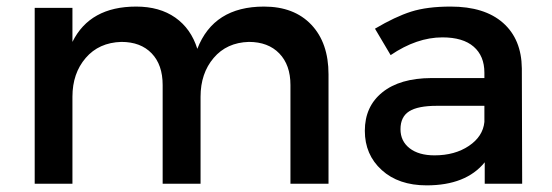

<svg xmlns="http://www.w3.org/2000/svg" viewBox="-20 -556 1669 581"><path d="M85 0V-532.2H199.2V-429.2Q252 -536.1 392.1 -536.1Q462.9 -536.1 510.5 -502.7Q558.1 -469.2 577.1 -408.2Q626.5 -536.1 778.8 -536.1Q870.1 -536.1 922.1 -481.2Q974.1 -426.3 974.1 -331.1V0H858.9V-298.8Q858.9 -359.4 825.2 -394.3Q791.5 -429.2 732.9 -429.2Q666 -427.2 626.5 -380.6Q586.9 -334 586.9 -263.2V0H472.2V-298.8Q472.2 -359.9 439 -394.5Q405.8 -429.2 347.2 -429.2Q279.3 -427.2 239.3 -380.6Q199.2 -334 199.2 -263.2V0Z M1084 -160.2Q1084 -233.9 1137 -276.6Q1189.9 -319.3 1285.2 -319.8H1445.8V-335.9Q1445.8 -386.7 1413.3 -414.8Q1380.9 -442.9 1318.8 -442.9Q1241.2 -442.9 1162.1 -389.2L1114.7 -469.2Q1175.8 -505.4 1224.1 -520.8Q1272.5 -536.1 1343.8 -536.1Q1446.3 -536.1 1502.2 -486.8Q1558.1 -437.5 1559.1 -349.1L1560.1 0H1446.8V-64.9Q1390.1 4.9 1271 4.9Q1186 4.9 1135 -41.5Q1084 -87.9 1084 -160.2ZM1191.9 -165Q1191.9 -128.9 1219.5 -107.4Q1247.1 -85.9 1294.9 -85.9Q1356.4 -85.9 1398.9 -114.5Q1441.4 -143.1 1445.8 -187V-235.8H1301.8Q1244.6 -235.8 1218.3 -219.2Q1191.9 -202.6 1191.9 -165Z"/></svg>

Font: Trueno
Style: Rg
Weight: 400
Designer: Julieta Ulanovsky
Foundry: Julieta Ulanovsky
Version: Version 3.001b